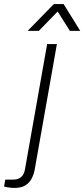

<svg xmlns="http://www.w3.org/2000/svg" viewBox="-114 -743 415 945"><path d="M-43 182Q-52 182 -61.5 181Q-71 180 -79.5 178.5Q-88 177 -94 175L-88 141H-49Q-24 141 -9.5 128Q5 115 9 90L118 -526H166L58 85Q54 111 43 133.5Q32 156 11.5 169Q-9 182 -43 182ZM22 -591 151 -723H199L281 -591H230L158 -705H188L77 -591Z"/></svg>

Font: Archivo SemiBold Thin
Style: Italic
Weight: 250
Italic angle: -10°
Version: Version 2.001